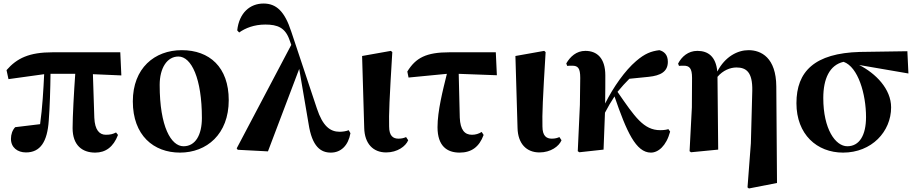

<svg xmlns="http://www.w3.org/2000/svg" viewBox="-20 -847 5185 1087"><path d="M506 -427 667 -420 661 -551H278C146 -551 76 -518 17 -450L28 -399L230 -427C226 -343 220 -235 207 -144C163 -139 74 -128 66 -127C50 -110 42 -86 42 -61C42 -12 79 16 127 16C208 16 248 -44 256 -164C262 -240 265 -344 266 -429H406C399 -331 391 -187 391 -122C391 -24 446 17 519 17C578 17 622 -15 648 -83L637 -97C619 -88 605 -84 579 -84C543 -84 517 -111 514 -180Z M999 17C1150 17 1275 -87 1275 -280C1275 -467 1166 -563 1009 -563C855 -563 732 -461 732 -273C732 -80 850 17 999 17ZM1019 -19C949 -19 884 -129 884 -366C884 -462 926 -527 990 -527C1064 -527 1123 -402 1123 -179C1123 -84 1087 -19 1019 -19Z M1954 -110C1941 -104 1918 -101 1903 -101C1849 -101 1807 -133 1774 -233L1629 -668C1592 -782 1545 -827 1472 -827C1395 -827 1334 -774 1323 -675L1334 -663C1369 -688 1419 -708 1482 -708C1552 -708 1595 -690 1619 -621L1629 -593L1320 -7L1326 1L1497 10L1674 -457L1727 -146C1747 -15 1797 17 1853 17C1911 17 1952 -24 1964 -93Z M2166 16C2230 16 2277 -19 2291 -53L2279 -71C2268 -66 2255 -62 2236 -62C2206 -62 2183 -77 2183 -131C2181 -199 2185 -290 2201 -552L2193 -559L2030 -530L2042 -123C2044 -33 2093 16 2166 16Z M2577 -429 2793 -421 2787 -551H2525C2393 -551 2334 -520 2286 -442L2293 -408L2510 -429C2487 -336 2457 -219 2457 -127C2457 -20 2511 17 2582 17C2649 17 2693 -15 2718 -83L2707 -100C2691 -90 2673 -84 2652 -84C2611 -84 2586 -111 2583 -181Z M3034 16C3098 16 3145 -19 3159 -53L3147 -71C3136 -66 3123 -62 3104 -62C3074 -62 3051 -77 3051 -131C3049 -199 3053 -290 3069 -552L3061 -559L2898 -530L2910 -123C2912 -33 2961 16 3034 16Z M3764 -116C3755 -113 3740 -110 3718 -110C3624 -110 3574 -185 3476 -327C3499 -355 3521 -379 3543 -401L3652 -412C3721 -419 3761 -442 3761 -497C3761 -538 3739 -556 3713 -563C3666 -557 3631 -544 3581 -501C3519 -448 3453 -355 3406 -261C3407 -308 3407 -406 3407 -420C3407 -519 3359 -559 3294 -559C3243 -559 3208 -526 3186 -488L3191 -474C3195 -475 3215 -475 3219 -475C3252 -475 3265 -462 3265 -406L3263 -253L3251 9L3260 15L3397 0C3398 -15 3403 -149 3405 -209C3424 -245 3439 -271 3459 -301C3527 -103 3580 17 3665 17C3706 17 3752 -20 3774 -102Z M4375 -357C4374 -521 4289 -563 4218 -563C4156 -563 4085 -527 4041 -442C4033 -527 3989 -559 3928 -559C3876 -559 3839 -526 3819 -487L3824 -474C3828 -475 3848 -475 3851 -475C3883 -475 3898 -461 3898 -406L3897 -239L3884 9L3892 15L4046 0L4042 -412C4073 -449 4115 -465 4149 -465C4204 -465 4241 -440 4239 -334L4231 -36L4212 214L4220 220L4379 189Z M4777 -19C4710 -19 4641 -116 4641 -292C4641 -400 4676 -479 4756 -497C4838 -468 4883 -315 4883 -184C4883 -82 4846 -19 4777 -19ZM5123 -431 5117 -557 4849 -553C4591 -546 4489 -442 4489 -263C4489 -86 4605 17 4753 17C4915 17 5025 -102 5025 -239C5025 -344 4937 -432 4844 -479Z"/></svg>

Font: Noto Serif TC Black
Style: Regular
Weight: 900
Version: Version 1.001;PS 1.001;hotconv 16.6.54;makeotf.lib2.5.65590